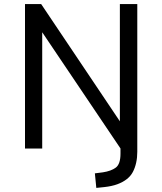

<svg xmlns="http://www.w3.org/2000/svg" viewBox="-20 -725 791 937"><path d="M450 192 443 121 482 116Q522 110 545 93Q568 76 568 25V-55L573 7L183 -572H186V0H102V-705H181L567 -130H565V-705H650V16Q650 44 644.5 69Q639 94 628.5 114Q618 134 599 149Q580 164 553 174Q526 184 489 188Z"/></svg>

Font: Nunito Sans 7pt SemiCondensed
Style: Regular
Weight: 400
Width: 4
Designer: Vernon Adams
Foundry: Vernon Adams
Version: Version 3.101;gftools[0.9.27]